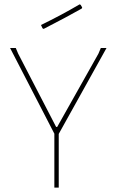

<svg xmlns="http://www.w3.org/2000/svg" viewBox="-20 -856 535 876"><path d="M343 -836 348 -834 355 -822 353 -817Q286 -779 179 -724L174 -727L167 -742Q258 -786 343 -836ZM466 -637 248 -245V0H228V-246L26 -637H52L63 -611L236 -277H241L429 -611L440 -637Z"/></svg>

Font: Alegreya Sans Thin
Style: Regular
Weight: 100
Designer: Juan Pablo del Peral
Foundry: Huerta Tipografica
Version: Version 2.007